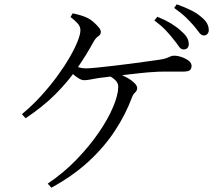

<svg xmlns="http://www.w3.org/2000/svg" viewBox="-20 -828 1040 893"><path d="M928 -663Q916 -663 905.5 -677.5Q895 -692 879 -711Q863 -729 843.5 -748Q824 -767 790 -791L802 -808Q841 -794 869 -780Q897 -766 915 -750Q935 -734 943 -719Q951 -704 951 -688Q951 -677 944.5 -670Q938 -663 928 -663ZM833 -598Q821 -598 811.5 -612.5Q802 -627 787 -645Q771 -666 750.5 -687.5Q730 -709 698 -733L712 -750Q749 -735 776 -718.5Q803 -702 821 -685Q841 -668 849.5 -653.5Q858 -639 858 -623Q858 -611 851.5 -604.5Q845 -598 833 -598ZM202 26Q275 -23 335 -85Q395 -147 439 -211Q483 -275 506.5 -331.5Q530 -388 530 -424Q530 -441 518 -453.5Q506 -466 487 -476L503 -491Q535 -485 561 -472Q587 -459 602.5 -444.5Q618 -430 618 -419Q618 -406 608.5 -398Q599 -390 593 -373Q564 -295 514 -219Q464 -143 391 -76Q318 -9 219 45ZM82 -297Q129 -336 171 -382Q213 -428 246.5 -474Q280 -520 304 -561.5Q328 -603 341 -636Q354 -669 354 -687Q354 -704 342.5 -717.5Q331 -731 308 -749L318 -766Q338 -762 356 -756.5Q374 -751 386 -745Q401 -738 415 -725.5Q429 -713 439 -701Q449 -689 449 -680Q449 -667 437.5 -659.5Q426 -652 417 -637Q381 -571 338 -509Q295 -447 237.5 -389.5Q180 -332 99 -278ZM371 -455Q360 -455 346 -463.5Q332 -472 318.5 -484Q305 -496 295 -506L310 -529Q332 -519 347.5 -514.5Q363 -510 379 -510Q396 -510 430.5 -513.5Q465 -517 508 -522Q551 -527 593 -532.5Q635 -538 669.5 -543Q704 -548 720 -550Q742 -553 754 -557.5Q766 -562 773 -565.5Q780 -569 789 -569Q806 -569 825 -562.5Q844 -556 857.5 -545.5Q871 -535 871 -522Q871 -510 864 -502.5Q857 -495 832 -495Q817 -495 793.5 -495Q770 -495 743.5 -495Q717 -495 693 -493Q671 -492 637.5 -488.5Q604 -485 567 -480.5Q530 -476 496 -472Q462 -468 438 -465Q419 -462 402 -458.5Q385 -455 371 -455Z"/></svg>

Font: Noto Serif TC
Style: Regular
Weight: 400
Designer: Ryoko NISHIZUKA  (kana & ideographs); Frank Grießhammer (Latin, Greek & Cyrillic); Wenlong ZHANG  (bopomofo); Sandoll Co
Foundry: Adobe
Version: Version 2.003-H1;hotconv 1.1.1;makeotfexe 2.6.0